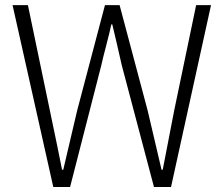

<svg xmlns="http://www.w3.org/2000/svg" viewBox="-20 -749 896 769"><path d="M193.4 0 30.3 -728.5H91.8L179.7 -306.6Q215.8 -134.8 228.5 -69.3H233.4Q234.4 -72.3 289.1 -306.6L400.4 -728.5H459L571.3 -306.6Q627 -69.3 627 -69.3H631.8Q644.5 -137.7 677.7 -306.6L765.6 -728.5H825.2L665 0H596.7L467.8 -487.3Q460 -523.4 444.3 -589.8Q434.6 -630.9 429.7 -651.4H425.8Q419.9 -622.1 405.3 -566.4Q391.6 -514.6 385.7 -487.3L260.7 0Z"/></svg>

Font: Taipei Sans TC Beta Light
Style: Regular
Weight: 300
Designer: JT Foundry
Foundry: JT Foundry
Version: Version 1.000